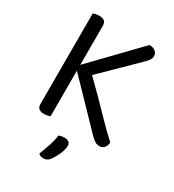

<svg xmlns="http://www.w3.org/2000/svg" viewBox="-198 -724 953 1054"><g transform="rotate(30 278.5 -197.0)"><path d="M162 -290V-1Q156 1 146 3.5Q136 6 124 6Q80 6 80 -31V-606Q85 -608 95.5 -610.5Q106 -613 118 -613Q162 -613 162 -576V-327L437 -612Q463 -611 476 -599Q489 -587 489 -571Q489 -558 482 -547Q475 -536 462 -523L246 -311Q337 -222 403.5 -152.5Q470 -83 518 -40Q516 -18 504.5 -5.5Q493 7 475 7Q458 7 444.5 -2.5Q431 -12 417 -26ZM280 201Q265 219 242 219Q221 219 211 206Q225 171 237 134.5Q249 98 252 69Q269 62 288 62Q304 62 314.5 69.5Q325 77 325 92Q325 104 321 119.5Q317 135 310 150Q303 165 295 178.5Q287 192 280 201Z"/></g></svg>

Font: Baloo 2
Style: Regular
Weight: 400
Designer: Sarang Kulkarni and Ek Type
Foundry: Ek Type
Version: Version 1.640;hotconv 1.0.111;makeotfexe 2.5.65597; ttfautoh